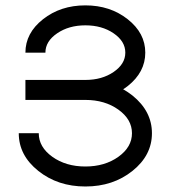

<svg xmlns="http://www.w3.org/2000/svg" viewBox="-20 -674 626 704"><path d="M293 9.8Q191.9 9.8 120.4 -47.4Q48.8 -104.5 48.8 -185.5H122.1Q122.1 -134.8 171.9 -99.1Q221.7 -63.5 293 -63.5Q364.3 -63.5 414.1 -99.1Q463.9 -134.8 463.9 -185.5Q463.9 -236.3 414.1 -272Q364.3 -307.6 293 -307.6H73.2V-380.9H293Q354 -380.9 396.7 -410.2Q439.5 -439.5 439.5 -481Q439.5 -522.5 396.7 -551.8Q354 -581.1 293 -581.1Q232.4 -581.1 189.5 -551.8Q146.5 -522.5 146.5 -481H73.2Q73.2 -552.7 137.7 -603.5Q202.1 -654.3 293 -654.3Q383.8 -654.3 448.2 -603.5Q512.7 -552.7 512.7 -481Q512.7 -409.2 448.2 -358.4Q440.4 -352.1 431.6 -346.7Q449.7 -336.4 465.8 -323.7Q537.1 -266.1 537.1 -185.5Q537.1 -104.5 465.8 -47.4Q394.5 9.8 293 9.8Z"/></svg>

Font: Catrinity
Style: Regular
Weight: 400
Designer: Alexander Lange
Foundry: High-Logic / Made with FontCreator
Version: Version 2.090;May 20, 2024;FontCreator 15.0.0.2974 64-bit